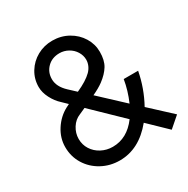

<svg xmlns="http://www.w3.org/2000/svg" viewBox="-171 -906 1039 1063"><g transform="rotate(-30 348.5 -374.0)"><path d="M629 3 514 -108Q420 7 296 7Q234 7 182 -21.5Q130 -50 100 -99Q70 -148 70 -208Q70 -266 103 -317Q136 -368 187 -395L207 -405L175 -436Q147 -461 128 -498Q109 -535 109 -570Q109 -621 135 -663.5Q161 -706 205 -730.5Q249 -755 302 -755Q357 -755 402.5 -729.5Q448 -704 474 -661.5Q500 -619 500 -570Q500 -516 479.5 -482.5Q459 -449 419 -419Q392 -399 349 -379L499 -239Q528 -306 539 -373H631Q612 -272 562 -181L697 -56ZM284 -439Q351 -469 383 -501Q397 -515 405 -533Q413 -551 413 -570Q413 -597 398 -621.5Q383 -646 357 -660.5Q331 -675 302 -675Q254 -675 224 -645Q194 -615 194 -571Q194 -523 240 -480ZM456 -164 271 -343 231 -325Q198 -312 177.5 -279.5Q157 -247 157 -210Q157 -173 176 -143Q195 -113 228 -95.5Q261 -78 300 -78Q392 -78 456 -164Z"/></g></svg>

Font: Arvo
Style: Regular
Weight: 400
Designer: Anton Koovit (Cyrillic Expansion: Cyreal)
Foundry: Anton Koovit, Yassin Baggar
Version: Version 3.000